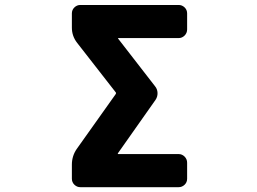

<svg xmlns="http://www.w3.org/2000/svg" viewBox="-20 -776 1040 776"><path d="M304.7 -19.5Q291 -19.5 280.8 -29.3Q270.5 -39.1 270.5 -53.7V-110.4Q270.5 -145.5 290 -173.8L448.2 -396.5Q450.2 -400.4 447.3 -403.3L292 -602.5Q270.5 -629.9 270.5 -664.1V-721.7Q270.5 -736.3 280.8 -746.1Q291 -755.9 304.7 -755.9H702.1Q715.8 -755.9 726.1 -746.1Q736.3 -736.3 736.3 -721.7V-657.2Q736.3 -642.6 726.1 -632.3Q715.8 -622.1 702.1 -622.1H459Q455.1 -622.1 458 -619.1L606.4 -427.7Q616.2 -416 616.7 -400.4Q617.2 -384.8 608.4 -372.1L457 -157.2Q454.1 -153.3 459 -153.3H702.1Q715.8 -153.3 726.1 -143.1Q736.3 -132.8 736.3 -118.2V-53.7Q736.3 -39.1 726.1 -29.3Q715.8 -19.5 702.1 -19.5Z"/></svg>

Font: Rounded-L Mgen+ 1mn bold
Style: Bold
Weight: 700
Designer: [Source Han Sans]
Ryoko NISHIZUKA  (kana & ideographs); Paul D. Hunt (Latin, Greek & Cyrillic); Wenlong ZHANG  (bopomofo
Version: Version 1.059.20150602